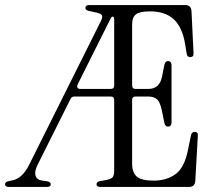

<svg xmlns="http://www.w3.org/2000/svg" viewBox="-38 -740 836 760"><path d="M-3 0Q-18 0 -18 -11Q-18 -20 -4 -23L11 -26Q51 -34 78 -89L360 -654Q371 -675 364 -681.5Q357 -688 336 -692L313 -697Q300 -700 300 -709Q300 -720 315 -720H695Q718 -720 720 -697L728 -531Q730 -514 715 -514Q703 -514 701 -527L695 -564Q684 -632 650 -663.5Q616 -695 556 -695Q516 -695 500.5 -683.5Q485 -672 485 -643V-402Q485 -388 499 -388H549Q593 -388 603 -435L613 -485Q617 -500 630 -498Q641 -496 641 -481V-256Q641 -241 630 -239Q617 -237 613 -252L603 -301Q596 -336 583.5 -347Q571 -358 548 -358H499Q485 -358 485 -344V-93Q485 -57 503.5 -41Q522 -25 571 -25Q621 -25 656.5 -50.5Q692 -76 706 -146L718 -205Q721 -218 733 -218Q747 -218 745 -201L735 -23Q733 0 710 0H359Q344 0 344 -11Q344 -20 357 -23L380 -27Q401 -31 407.5 -38Q414 -45 414 -66V-344Q414 -358 400 -358H257Q245 -358 241 -348L111 -88Q98 -62 102.5 -45Q107 -28 130 -25L146 -23Q163 -20 163 -11Q163 0 147 0ZM269 -405Q266 -398 269 -393Q272 -388 279 -388H400Q414 -388 414 -402V-664Q414 -673 409 -674Q404 -675 400 -667Z"/></svg>

Font: Instrument Serif
Style: Regular
Weight: 400
Designer: Rodrigo Fuenzalida
Foundry: fragTYPE
Version: Version 1.000; ttfautohint (v1.8.4.7-5d5b);gftools[0.9.27]